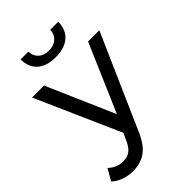

<svg xmlns="http://www.w3.org/2000/svg" viewBox="-290 -836 1134 1134"><g transform="rotate(-45 277.5 -268.5)"><path d="M566 -530 309 53Q275 134 229.5 167Q184 200 120 200Q81 200 44.5 187.5Q8 175 -16 151L25 79Q65 118 120 118Q155 118 178.5 99.5Q202 81 221 36L238 -1L4 -530H104L289 -106L472 -530ZM115 -737H180Q181 -700 205.5 -677.5Q230 -655 271 -655Q312 -655 337 -677.5Q362 -700 363 -737H430Q429 -670 387 -634.5Q345 -599 272 -599Q198 -599 157 -634.5Q116 -670 115 -737Z"/></g></svg>

Font: CMG Sans Medium
Style: Regular
Weight: 500
Designer: Julieta Ulanovsky
Foundry: Julieta Ulanovsky
Version: Version 7.200